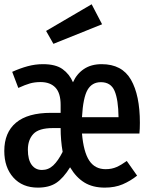

<svg xmlns="http://www.w3.org/2000/svg" viewBox="-26 -852 666 886"><path d="M443.1 -555.9Q536.9 -555.9 578.2 -484.4Q619.5 -412.8 619.5 -285.1Q619.5 -257.4 617.4 -235.9H352.3Q359.5 -151.3 385.6 -111.3Q411.8 -71.3 461.5 -71.3Q489.7 -71.3 512.1 -81.3Q534.4 -91.3 559 -109.2L606.7 -41.5Q575.9 -16.9 540 -1.5Q504.1 13.8 457.4 13.8Q402.1 13.8 363.6 -9.7Q325.1 -33.3 297.4 -80Q266.2 -29.7 233.3 -7.9Q200.5 13.8 148.7 13.8Q77.4 13.8 35.6 -32.8Q-6.2 -79.5 -6.2 -155.4Q-6.2 -240.5 47.9 -285.9Q102.1 -331.3 209.2 -331.3H253.8V-367.7Q253.8 -422.6 229.7 -447.9Q205.6 -473.3 161 -473.3Q134.9 -473.3 112.8 -467.2Q90.8 -461 58.5 -446.2L30.3 -520.5Q66.7 -536.9 101.5 -546.4Q136.4 -555.9 172.3 -555.9Q230.8 -555.9 262.6 -533.1Q294.4 -510.3 310.8 -472.3Q327.7 -510.8 361 -533.3Q394.4 -555.9 443.1 -555.9ZM439.5 -472.8Q398.5 -472.8 377.9 -437.2Q357.4 -401.5 352.3 -311.3H521Q520 -391.8 502.8 -432.3Q485.6 -472.8 439.5 -472.8ZM253.8 -261H218.5Q153.3 -261 127.9 -233.8Q102.6 -206.7 102.6 -161Q102.6 -115.4 120 -91.5Q137.4 -67.7 167.7 -67.7Q197.4 -67.7 219.7 -88.7Q242.1 -109.7 263.1 -151.3Q253.8 -204.1 253.8 -261ZM396.9 -832.3 445.1 -740 220.5 -649.7 186.7 -709.2Z"/></svg>

Font: Fira Code Medium
Style: Regular
Weight: 500
Designer: Carrois Corporate, Edenspiekermann AG, Nikita Prokopov
Foundry: Carrois Corporate, Edenspiekermann AG, Nikita Prokopov
Version: Version 6.002